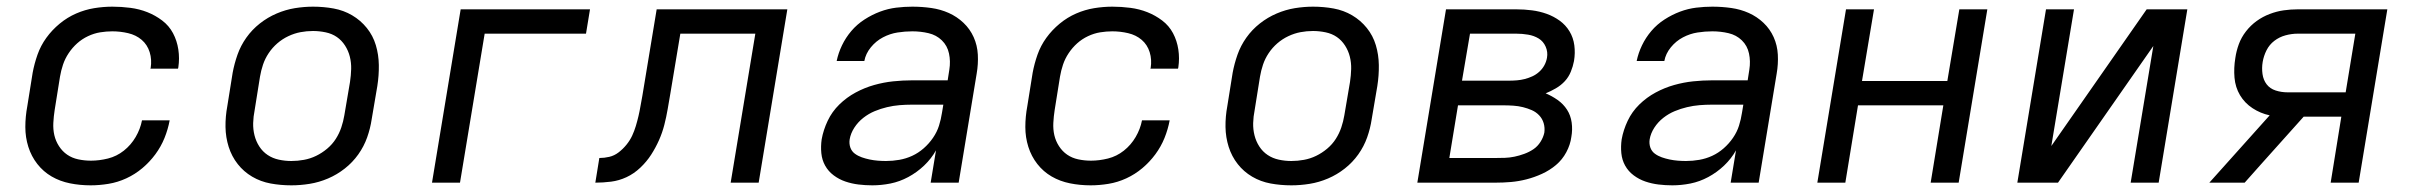

<svg xmlns="http://www.w3.org/2000/svg" viewBox="-20 -548 7240 576"><path d="M252 8Q220 8 190 2Q160 -4 135 -18.5Q110 -33 92 -56Q74 -79 65 -107.5Q56 -136 56 -167Q56 -198 62 -230L78 -330Q83 -357 92.5 -384Q102 -411 119 -434.5Q136 -458 159 -477Q182 -496 208.5 -507.5Q235 -519 262.5 -523.5Q290 -528 317 -528Q344 -528 371 -524.5Q398 -521 422 -511.5Q446 -502 466.5 -486.5Q487 -471 499 -448.5Q511 -426 515 -399.5Q519 -373 515 -346L514 -342H431L432 -344Q436 -369 429 -391.5Q422 -414 405 -428.5Q388 -443 364.5 -448.5Q341 -454 317 -454Q299 -454 280.5 -451Q262 -448 244 -439.5Q226 -431 211.5 -418Q197 -405 186 -388.5Q175 -372 169 -354Q163 -336 160 -318L144 -218Q141 -199 140 -179.5Q139 -160 143 -142.5Q147 -125 157 -109.5Q167 -94 181.5 -84Q196 -74 214.5 -70Q233 -66 253 -66Q278 -66 304 -72.5Q330 -79 351.5 -96Q373 -113 387 -137Q401 -161 406 -187H489Q484 -160 473.5 -134Q463 -108 446 -85Q429 -62 407 -43.5Q385 -25 359 -13Q333 -1 305.5 3.5Q278 8 252 8Z M854 8Q822 8 792 2.5Q762 -3 736.5 -18Q711 -33 693 -56Q675 -79 666 -107.5Q657 -136 656.5 -167Q656 -198 662 -230L678 -330Q683 -357 692.5 -384Q702 -411 719 -435Q736 -459 759.5 -477.5Q783 -496 810 -507.5Q837 -519 864.5 -523.5Q892 -528 919 -528Q951 -528 981 -522.5Q1011 -517 1036.5 -502Q1062 -487 1080.5 -464Q1099 -441 1107.5 -412.5Q1116 -384 1116.5 -353Q1117 -322 1112 -290L1095 -190Q1091 -163 1081.5 -136Q1072 -109 1055 -85Q1038 -61 1014.5 -42.5Q991 -24 964 -12.5Q937 -1 909 3.5Q881 8 854 8ZM854 -65Q873 -65 892 -68.5Q911 -72 928.5 -80.5Q946 -89 961.5 -102Q977 -115 987.5 -131.5Q998 -148 1004 -166Q1010 -184 1013 -202L1030 -302Q1033 -322 1033.5 -341Q1034 -360 1029.5 -378Q1025 -396 1015 -411.5Q1005 -427 990.5 -437Q976 -447 957 -451Q938 -455 919 -455Q900 -455 881.5 -451.5Q863 -448 845 -439.5Q827 -431 812 -418Q797 -405 786 -388.5Q775 -372 769 -354Q763 -336 760 -318L744 -218Q740 -198 739.5 -179Q739 -160 743.5 -142Q748 -124 758 -108.5Q768 -93 783 -83Q798 -73 816.5 -69Q835 -65 854 -65Z M1276 0 1362 -520H1750L1738 -447H1434L1360 0Z M1766 0 1778 -74Q1793 -74 1808 -77.5Q1823 -81 1836 -91Q1849 -101 1859.5 -114Q1870 -127 1876.5 -141Q1883 -155 1887.5 -170Q1892 -185 1895.5 -200Q1899 -215 1901.5 -230Q1904 -245 1907 -260L1950 -520H2342L2256 0H2172L2246 -447H2021L1991 -267Q1987 -244 1983 -220.5Q1979 -197 1973 -173.5Q1967 -150 1957 -127.5Q1947 -105 1933.5 -84Q1920 -63 1901 -45Q1882 -27 1859.5 -16.5Q1837 -6 1813 -3Q1789 0 1766 0Z M2597 8Q2576 8 2555.5 5.5Q2535 3 2516 -3.5Q2497 -10 2481 -22Q2465 -34 2455.5 -51Q2446 -68 2444 -88.5Q2442 -109 2445 -130Q2450 -158 2463 -185.5Q2476 -213 2498 -234.5Q2520 -256 2547 -270.5Q2574 -285 2602.5 -293Q2631 -301 2659.5 -304Q2688 -307 2716 -307H2823L2828 -339Q2832 -364 2827 -387.5Q2822 -411 2805.5 -427Q2789 -443 2765.5 -448.5Q2742 -454 2717 -454Q2695 -454 2672.5 -450.5Q2650 -447 2629 -436Q2608 -425 2592.5 -406Q2577 -387 2573 -365H2490Q2495 -389 2506 -412Q2517 -435 2534 -455Q2551 -475 2573.5 -489.5Q2596 -504 2620 -513Q2644 -522 2668.5 -525Q2693 -528 2717 -528Q2746 -528 2774 -524Q2802 -520 2826.5 -509Q2851 -498 2870.5 -479.5Q2890 -461 2901 -436.5Q2912 -412 2913.5 -384Q2915 -356 2910 -327L2856 0H2772L2788 -97Q2774 -72 2752.5 -51.5Q2731 -31 2705 -17Q2679 -3 2651.5 2.5Q2624 8 2597 8ZM2638 -65Q2658 -65 2678 -68.5Q2698 -72 2716.5 -80.5Q2735 -89 2751 -103Q2767 -117 2779 -134.5Q2791 -152 2797 -171Q2803 -190 2806 -210L2810 -234H2715Q2697 -234 2678.5 -232.5Q2660 -231 2641 -226.5Q2622 -222 2604 -214.5Q2586 -207 2570 -194.5Q2554 -182 2543 -165Q2532 -148 2529 -130Q2527 -117 2531 -105.5Q2535 -94 2544.5 -87Q2554 -80 2565.5 -76Q2577 -72 2589 -69.5Q2601 -67 2613.5 -66Q2626 -65 2638 -65Z M3252 8Q3220 8 3190 2Q3160 -4 3135 -18.5Q3110 -33 3092 -56Q3074 -79 3065 -107.5Q3056 -136 3056 -167Q3056 -198 3062 -230L3078 -330Q3083 -357 3092.5 -384Q3102 -411 3119 -434.5Q3136 -458 3159 -477Q3182 -496 3208.5 -507.5Q3235 -519 3262.5 -523.5Q3290 -528 3317 -528Q3344 -528 3371 -524.5Q3398 -521 3422 -511.5Q3446 -502 3466.5 -486.5Q3487 -471 3499 -448.5Q3511 -426 3515 -399.5Q3519 -373 3515 -346L3514 -342H3431L3432 -344Q3436 -369 3429 -391.5Q3422 -414 3405 -428.5Q3388 -443 3364.5 -448.5Q3341 -454 3317 -454Q3299 -454 3280.5 -451Q3262 -448 3244 -439.5Q3226 -431 3211.5 -418Q3197 -405 3186 -388.5Q3175 -372 3169 -354Q3163 -336 3160 -318L3144 -218Q3141 -199 3140 -179.5Q3139 -160 3143 -142.5Q3147 -125 3157 -109.5Q3167 -94 3181.5 -84Q3196 -74 3214.5 -70Q3233 -66 3253 -66Q3278 -66 3304 -72.5Q3330 -79 3351.5 -96Q3373 -113 3387 -137Q3401 -161 3406 -187H3489Q3484 -160 3473.5 -134Q3463 -108 3446 -85Q3429 -62 3407 -43.5Q3385 -25 3359 -13Q3333 -1 3305.5 3.5Q3278 8 3252 8Z M3854 8Q3822 8 3792 2.5Q3762 -3 3736.5 -18Q3711 -33 3693 -56Q3675 -79 3666 -107.5Q3657 -136 3656.5 -167Q3656 -198 3662 -230L3678 -330Q3683 -357 3692.5 -384Q3702 -411 3719 -435Q3736 -459 3759.5 -477.5Q3783 -496 3810 -507.5Q3837 -519 3864.5 -523.5Q3892 -528 3919 -528Q3951 -528 3981 -522.5Q4011 -517 4036.5 -502Q4062 -487 4080.5 -464Q4099 -441 4107.5 -412.5Q4116 -384 4116.5 -353Q4117 -322 4112 -290L4095 -190Q4091 -163 4081.5 -136Q4072 -109 4055 -85Q4038 -61 4014.5 -42.5Q3991 -24 3964 -12.5Q3937 -1 3909 3.5Q3881 8 3854 8ZM3854 -65Q3873 -65 3892 -68.5Q3911 -72 3928.5 -80.5Q3946 -89 3961.5 -102Q3977 -115 3987.5 -131.5Q3998 -148 4004 -166Q4010 -184 4013 -202L4030 -302Q4033 -322 4033.5 -341Q4034 -360 4029.5 -378Q4025 -396 4015 -411.5Q4005 -427 3990.5 -437Q3976 -447 3957 -451Q3938 -455 3919 -455Q3900 -455 3881.5 -451.5Q3863 -448 3845 -439.5Q3827 -431 3812 -418Q3797 -405 3786 -388.5Q3775 -372 3769 -354Q3763 -336 3760 -318L3744 -218Q3740 -198 3739.5 -179Q3739 -160 3743.5 -142Q3748 -124 3758 -108.5Q3768 -93 3783 -83Q3798 -73 3816.5 -69Q3835 -65 3854 -65Z M4232 0 4318 -520H4529Q4553 -520 4576 -517Q4599 -514 4620 -506.5Q4641 -499 4659 -486Q4677 -473 4688.5 -454Q4700 -435 4703 -412Q4706 -389 4702 -365Q4699 -349 4692.5 -333Q4686 -317 4674.5 -304.5Q4663 -292 4647.5 -283Q4632 -274 4617 -268Q4636 -260 4653 -248Q4670 -236 4681 -219Q4692 -202 4695 -180.5Q4698 -159 4694 -137Q4691 -114 4679 -91.5Q4667 -69 4648 -53Q4629 -37 4606 -26.5Q4583 -16 4559.5 -10Q4536 -4 4513 -2Q4490 0 4466 0ZM4366 -306H4507Q4519 -306 4531 -307Q4543 -308 4554.5 -311Q4566 -314 4577 -319Q4588 -324 4597.5 -332.5Q4607 -341 4613 -352Q4619 -363 4621 -375Q4624 -392 4617 -408Q4610 -424 4596 -432.5Q4582 -441 4564.5 -444Q4547 -447 4529 -447H4390ZM4328 -74H4466Q4481 -74 4495 -74.5Q4509 -75 4523.5 -78Q4538 -81 4553 -86.5Q4568 -92 4580.5 -100.5Q4593 -109 4601.5 -122.5Q4610 -136 4613 -150Q4615 -165 4611 -178.5Q4607 -192 4597.5 -202Q4588 -212 4575.5 -217.5Q4563 -223 4549 -226.5Q4535 -230 4520 -231Q4505 -232 4490 -232H4354Z M4997 8Q4976 8 4955.5 5.5Q4935 3 4916 -3.5Q4897 -10 4881 -22Q4865 -34 4855.5 -51Q4846 -68 4844 -88.5Q4842 -109 4845 -130Q4850 -158 4863 -185.5Q4876 -213 4898 -234.5Q4920 -256 4947 -270.5Q4974 -285 5002.5 -293Q5031 -301 5059.5 -304Q5088 -307 5116 -307H5223L5228 -339Q5232 -364 5227 -387.5Q5222 -411 5205.5 -427Q5189 -443 5165.5 -448.5Q5142 -454 5117 -454Q5095 -454 5072.5 -450.5Q5050 -447 5029 -436Q5008 -425 4992.5 -406Q4977 -387 4973 -365H4890Q4895 -389 4906 -412Q4917 -435 4934 -455Q4951 -475 4973.5 -489.5Q4996 -504 5020 -513Q5044 -522 5068.5 -525Q5093 -528 5117 -528Q5146 -528 5174 -524Q5202 -520 5226.5 -509Q5251 -498 5270.5 -479.5Q5290 -461 5301 -436.5Q5312 -412 5313.5 -384Q5315 -356 5310 -327L5256 0H5172L5188 -97Q5174 -72 5152.5 -51.5Q5131 -31 5105 -17Q5079 -3 5051.5 2.5Q5024 8 4997 8ZM5038 -65Q5058 -65 5078 -68.5Q5098 -72 5116.5 -80.5Q5135 -89 5151 -103Q5167 -117 5179 -134.5Q5191 -152 5197 -171Q5203 -190 5206 -210L5210 -234H5115Q5097 -234 5078.5 -232.5Q5060 -231 5041 -226.5Q5022 -222 5004 -214.5Q4986 -207 4970 -194.5Q4954 -182 4943 -165Q4932 -148 4929 -130Q4927 -117 4931 -105.5Q4935 -94 4944.5 -87Q4954 -80 4965.5 -76Q4977 -72 4989 -69.5Q5001 -67 5013.5 -66Q5026 -65 5038 -65Z M5432 0 5518 -520H5602L5566 -305H5822L5858 -520H5942L5856 0H5772L5810 -232H5554L5516 0Z M6032 0 6118 -520H6202L6134 -110L6420 -520H6542L6456 0H6372L6440 -410L6154 0Z M6608 0 6789 -202Q6761 -208 6737.5 -223.5Q6714 -239 6700 -262.5Q6686 -286 6683.5 -315Q6681 -344 6686 -374Q6689 -395 6696.5 -415.5Q6704 -436 6718 -454Q6732 -472 6750 -485Q6768 -498 6789 -506Q6810 -514 6831 -517Q6852 -520 6873 -520H7142L7056 0H6972L7004 -198H6891L6762 -54L6714 0ZM6843 -271H7017L7046 -447H6873Q6855 -447 6836.5 -442Q6818 -437 6803 -425.5Q6788 -414 6779.5 -397Q6771 -380 6768 -362Q6765 -344 6767.5 -326Q6770 -308 6780 -295Q6790 -282 6807 -276.5Q6824 -271 6843 -271Z"/></svg>

Font: Iosevka Custom Oblique
Style: Regular
Weight: 400
Italic angle: -9°
Designer: Belleve Invis
Foundry: Belleve Invis
Version: Version 27.0.1